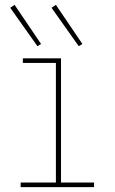

<svg xmlns="http://www.w3.org/2000/svg" viewBox="-20 -770 472 790"><path d="M65 0H367V-19H231V-530H74V-511H210V-19H65ZM304 -580 319 -589 210 -750 192 -738ZM134 -580 149 -589 40 -750 22 -738Z"/></svg>

Font: Iosevka Sparkle Thin
Style: Regular
Weight: 100
Designer: Belleve Invis
Foundry: Belleve Invis
Version: Version 4.5.0; ttfautohint (v1.8.3)